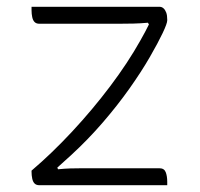

<svg xmlns="http://www.w3.org/2000/svg" viewBox="-20 -546 590 566"><path d="M73 -526H450Q457 -526 462 -521.5Q467 -517 470 -509Q473 -501 473 -488V-486Q473 -477 459.5 -448.5Q446 -420 421.5 -377.5Q397 -335 362 -285.5Q327 -236 283.5 -185.5Q240 -135 190 -89Q180 -80 169 -70Q158 -60 149 -52L151 -47Q171 -49 187.5 -49.5Q204 -50 222 -50H450Q464 -50 468.5 -38.5Q473 -27 473 -10Q473 -8 473 -5Q473 -2 473 0H96Q87 0 82 -5Q77 -10 75 -19.5Q73 -29 73 -40V-43Q133 -94 193 -158.5Q253 -223 305 -292Q357 -361 394 -427Q401 -439 407.5 -451.5Q414 -464 419 -474L416 -479Q394 -477 373.5 -476.5Q353 -476 330 -476H96Q87 -476 82 -481Q77 -486 75 -495.5Q73 -505 73 -516Q73 -518 73 -521Q73 -524 73 -526Z"/></svg>

Font: Recursive Casual Light
Style: Regular
Weight: 300
Version: Version 1.047